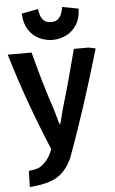

<svg xmlns="http://www.w3.org/2000/svg" viewBox="-64 -812 630 1050"><g transform="rotate(-5 251.0 -287.0)"><path d="M251 -595Q291 -595 326 -612.5Q361 -630 383.5 -665Q406 -700 407 -753L318 -770Q316 -753 309.5 -735Q303 -717 289.5 -705Q276 -693 251 -693Q226 -693 212.5 -705Q199 -717 193.5 -735Q188 -753 185 -770L95 -753Q97 -700 119 -665Q141 -630 176.5 -612.5Q212 -595 251 -595ZM481 -528 444 -536H362Q340 -451 318.5 -372Q297 -293 272 -210Q265 -184 260 -161.5Q255 -139 250 -129Q245 -140 239.5 -162Q234 -184 226 -210Q198 -293 174 -375.5Q150 -458 130 -536H-1Q41 -394 90 -259.5Q139 -125 191 -1Q178 35 159.5 57.5Q141 80 118 94Q95 104 59 107L56 196Q78 194 101 191Q124 188 146 182Q194 171 228 143Q262 115 288 62Q340 -78 388 -226Q436 -374 481 -528Z"/></g></svg>

Font: Repo DemiBold
Style: Regular
Weight: 600
Designer: Stefan Peev
Foundry: Context Ltd
Version: Version 1.502